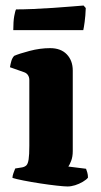

<svg xmlns="http://www.w3.org/2000/svg" viewBox="-20 -674 364 694"><path d="M224 0Q213 0 185.5 -3Q158 -6 125.5 -11Q93 -16 65 -21.5Q37 -27 25 -31Q25 -38 28.5 -48Q32 -58 35 -65L60 -69Q70 -71 75.5 -76.5Q81 -82 83.5 -98Q86 -114 86 -147V-385Q86 -395 81 -402.5Q76 -410 67 -413L16 -431Q18 -443 21 -453.5Q24 -464 31 -472Q49 -480 87 -490Q125 -500 161 -500Q200 -500 221.5 -477.5Q243 -455 243 -419V-128Q243 -107 237 -92Q231 -77 227 -72L291 -64Q293 -59 295.5 -50.5Q298 -42 298 -32Q293 -25 279.5 -17Q266 -9 251.5 -4.5Q237 0 224 0ZM28 -565Q28 -597 31.5 -616Q35 -635 38 -640Q64 -640 99.5 -641.5Q135 -643 172 -645.5Q209 -648 238.5 -650.5Q268 -653 282 -654L290 -645Q289 -617 286 -595Q283 -573 281 -565Z"/></svg>

Font: Texturina 12pt ExtraBold
Style: Regular
Weight: 800
Designer: Guillermo Torres Carreño
Foundry: Omnibus-Type
Version: Version 1.002